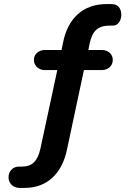

<svg xmlns="http://www.w3.org/2000/svg" viewBox="-20 -735 640 945"><path d="M77 190Q53 190 37.5 175Q22 160 22 138Q22 115 36.5 100Q51 85 73 85H88Q126 85 147.5 63.5Q169 42 179 -4L262 -390H201Q179 -390 163 -404Q147 -418 147 -440Q147 -462 163 -475.5Q179 -489 201 -489H283L290 -524Q308 -616 363.5 -665.5Q419 -715 506 -715H529Q552 -715 564.5 -700.5Q577 -686 577 -663Q577 -640 565.5 -624.5Q554 -609 536 -609H520Q477 -609 454 -588.5Q431 -568 421 -520L415 -489H480Q504 -489 519.5 -475.5Q535 -462 535 -440Q535 -418 519.5 -404Q504 -390 480 -390H393L310 0Q291 91 237 140.5Q183 190 99 190Z"/></svg>

Font: Chiron GoRound TC SB
Style: Regular
Weight: 500
Designer: Ryoko NISHIZUKA 西塚涼子 (kana, bopomofo & ideographs); Paul D. Hunt (Latin, Greek & Cyrillic); Sandoll Communications 산돌커뮤니
Foundry: Adobe
Version: Version 1.000;hotconv 1.1.1;makeotfexe 2.6.0